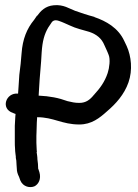

<svg xmlns="http://www.w3.org/2000/svg" viewBox="-20 -711 548 765"><path d="M43 -82C43 -80 44 -78 45 -71C45 -61 47 -44 47 -39C47 -28 50 -18 56 -6L61 8C72 34 100 39 118 31C133 23 145 3 137 -25L133 -37C132 -38 132 -39 132 -41C132 -49 131 -66 129 -77C129 -80 129 -84 128 -91L126 -105L127 -106C127 -107 126 -112 126 -119C126 -128 125 -135 125 -142V-170C125 -177 126 -188 126 -200C126 -215 127 -229 128 -244C194 -244 227 -215 296 -215C345 -215 377 -241 407 -268C441 -297 475 -334 492 -383C509 -432 503 -487 485 -527L475 -548C451 -600 403 -627 356 -643V-644H355C328 -651 305 -659 279 -668C257 -676 233 -694 194 -690C160 -687 142 -667 128 -648H127L116 -632C87 -597 70 -555 66 -499C64 -470 61 -443 57 -413L54 -367C53 -356 53 -349 52 -338C3 -343 -19 -277 32 -261C34 -260 38 -258 42 -257C42 -254 41 -250 41 -246L39 -210V-147C39 -137 39 -128 40 -118C40 -105 43 -91 43 -87ZM136 -363C138 -407 144 -455 146 -502C149 -548 157 -575 172 -601L182 -616C188 -627 196 -634 214 -628C229 -623 241 -617 257 -610C284 -597 310 -592 336 -584C365 -574 385 -558 396 -531L406 -509C408 -504 411 -498 413 -492C420 -475 416 -441 409 -420C397 -384 378 -359 356 -335V-334H355C339 -314 323 -301 296 -301C278 -301 266 -304 249 -308C214 -321 178 -328 134 -330Z"/></svg>

Font: Stray Cat
Style: BlkCn
Weight: 900
Version: Version 1.0